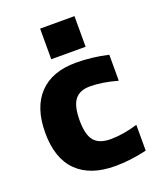

<svg xmlns="http://www.w3.org/2000/svg" viewBox="-141 -846 803 949"><g transform="rotate(-20 260.5 -371.0)"><path d="M183.6 -592.8V-753.9H364.3V-592.8ZM291 -535.2Q376 -535.2 460.9 -515.6V-378.9Q380.9 -401.4 316.4 -401.4Q262.7 -401.4 237.3 -368.7Q211.9 -335.9 211.9 -260.7Q211.9 -184.6 238.8 -152.8Q265.6 -121.1 325.2 -121.1Q391.6 -121.1 467.8 -144.5V-8.8Q381.8 11.7 300.8 11.7Q170.9 11.7 101.1 -57.1Q31.2 -126 31.2 -260.7Q31.2 -393.6 98.6 -464.4Q166 -535.2 291 -535.2Z"/></g></svg>

Font: Gen Shin Gothic Heavy
Style: Bold
Weight: 900
Designer: [Source Han Sans]
Ryoko NISHIZUKA  (kana & ideographs); Paul D. Hunt (Latin, Greek & Cyrillic); Wenlong ZHANG  (bopomofo
Version: Version 1.002.20150607